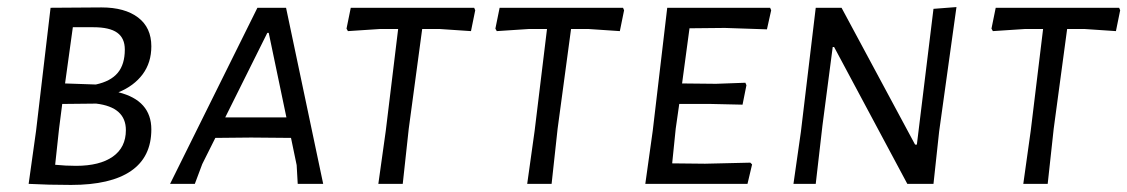

<svg xmlns="http://www.w3.org/2000/svg" viewBox="-20 -520 3188 543"><path d="M408 -154Q408 -76 350.5 -36.5Q293 3 181 3Q117 3 61 0L82 -150L123 -498L267 -499Q333 -499 370.5 -470.5Q408 -442 408 -389Q408 -343 383.5 -310Q359 -277 315 -259Q408 -236 408 -154ZM244 -443H186L164 -284L251 -281Q293 -290 313 -314Q333 -338 333 -380Q333 -412 311.5 -427.5Q290 -443 244 -443ZM336 -152Q336 -217 252 -227L156 -226L147 -156L136 -54Q166 -51 195 -51Q262 -51 299 -77Q336 -103 336 -152Z M894 0H822L819 -53L803 -130L690 -131L589 -130L552 -56L531 0H461L708 -498H789ZM740 -427H736L617 -188H790Z M1324 -491 1312 -432 1223 -438H1174L1136 -156L1119 0H1050L1071 -150L1106 -438H1055L964 -432L960 -439L972 -498H1321Z M1745 -491 1733 -432 1644 -438H1595L1557 -156L1540 0H1471L1492 -150L1527 -438H1476L1385 -432L1381 -439L1393 -498H1742Z M1930 -440 1909 -284 2005 -283 2088 -286 2091 -279 2080 -224 1991 -226H1901L1891 -156L1881 -58L1974 -57L2102 -60L2107 -55L2094 0H1805L1826 -150L1867 -498H2158L2161 -491L2149 -437L2030 -441Z M2636 -148 2620 0H2546L2339 -387H2335L2306 -165L2287 0H2224L2245 -147L2287 -498H2360L2568 -111H2573L2620 -495L2685 -500Z M3148 -491 3136 -432 3047 -438H2998L2960 -156L2943 0H2874L2895 -150L2930 -438H2879L2788 -432L2784 -439L2796 -498H3145Z"/></svg>

Font: Alegreya Sans SC
Style: Italic
Weight: 400
Italic angle: -7°
Designer: Juan Pablo del Peral
Foundry: Huerta Tipografica
Version: Version 2.008; ttfautohint (v1.6)